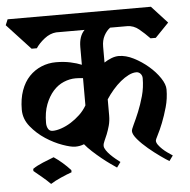

<svg xmlns="http://www.w3.org/2000/svg" viewBox="-69 -689 791 801"><g transform="rotate(-5 326.5 -289.0)"><path d="M564 -80Q564 -72 571 -62.5Q578 -53 587.5 -44Q597 -35 608.5 -27Q620 -19 629 -13L613 9Q601 2 577 -15Q553 -32 528.5 -52.5Q504 -73 486 -94Q468 -115 468 -129Q468 -136 478 -156.5Q488 -177 500 -206Q512 -235 522 -270.5Q532 -306 532 -345Q532 -356 525 -364Q518 -372 507 -372Q492 -372 475 -363.5Q458 -355 441 -341Q424 -327 408 -308.5Q392 -290 379 -270V-203Q379 -179 373.5 -159.5Q368 -140 362 -125Q356 -110 350.5 -98.5Q345 -87 345 -78Q345 -70 352 -59.5Q359 -49 369 -39Q379 -29 390 -20Q401 -11 409 -5L393 17Q384 11 367 -1Q350 -13 331.5 -28Q313 -43 294.5 -60Q276 -77 264 -92Q247 -85 227 -85Q209 -85 174 -97.5Q139 -110 104.5 -132.5Q70 -155 44 -187Q18 -219 18 -258Q18 -303 30.5 -338Q43 -373 65 -396Q87 -419 116 -431Q145 -443 177 -443Q210 -443 237.5 -437Q265 -431 284 -423V-497Q284 -543 308 -567H189Q163 -565 139.5 -546.5Q116 -528 103 -508H81L-18 -615L-8 -639H592L658 -567L601 -508H579Q558 -530 535.5 -548.5Q513 -567 486 -567H415Q400 -556 389.5 -536.5Q379 -517 379 -490V-424Q394 -434 410 -440Q426 -446 440 -446Q470 -446 502.5 -429.5Q535 -413 563 -389Q591 -365 609 -338Q627 -311 627 -290Q627 -252 617 -216.5Q607 -181 595.5 -152Q584 -123 574 -104Q564 -85 564 -80ZM139 -159Q155 -159 175.5 -166Q196 -173 216 -185.5Q236 -198 254 -215Q272 -232 284 -253V-367Q275 -368 267.5 -368.5Q260 -369 253 -369Q228 -369 203 -358.5Q178 -348 158.5 -326Q139 -304 126.5 -271.5Q114 -239 114 -194Q114 -180 120 -169.5Q126 -159 139 -159ZM44 -8Q61 -20 86.5 -30.5Q112 -41 133 -49Q170 -24 202 11V20Q182 27 156 38.5Q130 50 113 61Q96 44 79 30Q62 16 44 1Z"/></g></svg>

Font: Jaini
Style: Regular
Weight: 400
Designer: Girish Dalvi, Maithili Shingre
Foundry: Ek Type
Version: Version 1.001;PS 1.000;hotconv 16.6.51;makeotf.lib2.5.65220